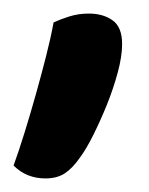

<svg xmlns="http://www.w3.org/2000/svg" viewBox="-28 -144 220 283"><path d="M90 88Q79 104 67.5 111.5Q56 119 39 119Q11 119 -8 100Q0 78 8.5 50.5Q17 23 25 -5.5Q33 -34 40 -61.5Q47 -89 51 -111Q62 -116 75 -120Q88 -124 103 -124Q124 -124 138 -114Q152 -104 152 -79Q152 -61 145.5 -37Q139 -13 129.5 10.5Q120 34 109.5 55Q99 76 90 88Z"/></svg>

Font: Baloo Paaji 2 Medium
Style: Regular
Weight: 500
Designer: Shuchita Grover, Noopur Datye and Ek Type
Foundry: Ek Type
Version: Version 1.640;hotconv 1.0.111;makeotfexe 2.5.65597; ttfautoh